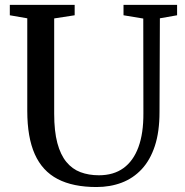

<svg xmlns="http://www.w3.org/2000/svg" viewBox="-20 -763 764 792"><path d="M378 8.5Q281 8.5 217.8 -24.5Q154.5 -57.5 123.5 -127Q92.5 -196.5 92.5 -305.5V-687.5L20.5 -700V-743H288V-700L203.5 -687V-294Q203.5 -222 216.5 -173.2Q229.5 -124.5 253.8 -95Q278 -65.5 312 -52.8Q346 -40 388 -40Q448.5 -40 489.2 -69.5Q530 -99 551 -156Q572 -213 571.5 -296L571 -686.5L489.5 -700V-743H710.5V-700L639.5 -687.5L638 -301Q638 -219.5 618.8 -161Q599.5 -102.5 564.5 -65Q529.5 -27.5 482 -9.5Q434.5 8.5 378 8.5Z"/></svg>

Font: Merriweather 48pt
Style: Regular
Weight: 400
Version: Version 2.100